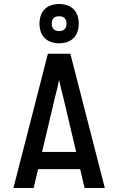

<svg xmlns="http://www.w3.org/2000/svg" viewBox="-20 -938 590 958"><path d="M47 0 219 -670H331L503 0H402L380 -94H170L148 0ZM360 -180 297 -447Q291 -470 285.5 -493Q280 -516 275 -539Q270 -516 264.5 -493Q259 -470 253 -447L190 -180ZM275 -722Q255 -722 236 -728Q217 -734 203 -748Q189 -762 183 -781Q177 -800 177 -820Q177 -840 183 -859Q189 -878 203 -892Q217 -906 236 -912Q255 -918 275 -918Q295 -918 314 -912Q333 -906 347 -892Q361 -878 367 -859Q373 -840 373 -820Q373 -800 367 -781Q361 -762 347 -748Q333 -734 314 -728Q295 -722 275 -722ZM275 -783Q282 -783 289.5 -785Q297 -787 302.5 -792.5Q308 -798 310 -805.5Q312 -813 312 -820Q312 -827 310 -834.5Q308 -842 302.5 -847.5Q297 -853 289.5 -855Q282 -857 275 -857Q268 -857 260.5 -855Q253 -853 247.5 -847.5Q242 -842 240 -834.5Q238 -827 238 -820Q238 -813 240 -805.5Q242 -798 247.5 -792.5Q253 -787 260.5 -785Q268 -783 275 -783Z"/></svg>

Font: Lode Dark Term
Style: Bold
Weight: 700
Monospace: yes
Designer: Belleve Invis
Foundry: Belleve Invis
Version: Version 29.2.0